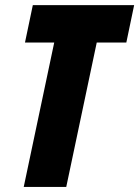

<svg xmlns="http://www.w3.org/2000/svg" viewBox="-20 -734 547 754"><path d="M73.2 0 192.9 -566.9H78.1L108.9 -713.9H506.8L476.1 -566.9H359.9L240.2 0Z"/></svg>

Font: Open Sans Condensed ExtraBold
Style: Italic
Weight: 800
Width: 3
Italic angle: -12°
Designer: Monotype Design Team
Foundry: Monotype Imaging Inc.
Version: Version 3.003; ttfautohint (v1.8.4)